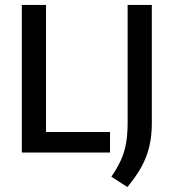

<svg xmlns="http://www.w3.org/2000/svg" viewBox="-20 -615 700 774"><path d="M68 0V-595H165.5V-83H423.5V0ZM493.5 139 429 97.5Q453 62.5 467.5 30.2Q482 -2 488.2 -37.8Q494.5 -73.5 494.5 -119V-595H592V-117Q592 -68 582.2 -25.8Q572.5 16.5 550.8 56.5Q529 96.5 493.5 139Z"/></svg>

Font: Encode Sans SC Condensed Medium
Style: Regular
Weight: 500
Width: 3
Designer: Multiple Designers
Foundry: Impallari Type
Version: Version 3.002